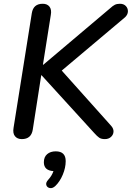

<svg xmlns="http://www.w3.org/2000/svg" viewBox="-20 -732 700 1020"><path d="M96 7Q72 7 59.5 -8.5Q47 -24 52 -53L149 -662Q157 -712 207 -712Q231 -712 243 -696.5Q255 -681 250 -653L208 -388H210L565 -688Q579 -701 590 -706.5Q601 -712 617 -712Q637 -712 648.5 -700Q660 -688 659.5 -671Q659 -654 644 -640L308 -357L571 -63Q584 -48 583 -32Q582 -16 569.5 -4.5Q557 7 537 7Q518 7 507 -0.5Q496 -8 480 -26L201 -332H199L154 -43Q146 7 96 7ZM274 256Q259 270 244.5 267Q230 264 226 251Q222 238 237 222Q256 201 264 177Q213 174 213 130Q213 102 230.5 87Q248 72 276 72Q329 72 329 124Q329 159 313.5 196Q298 233 274 256Z"/></svg>

Font: Nunito SemiBold
Style: Italic
Weight: 600
Italic angle: -9°
Designer: Vernon Adams
Foundry: Vernon Adams
Version: Version 3.601; ttfautohint (v1.8.2.53-6de2)